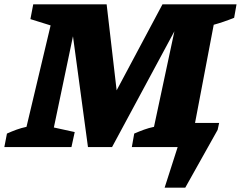

<svg xmlns="http://www.w3.org/2000/svg" viewBox="-57 -677 1109 884"><path d="M-37 0 -25 -62Q-3 -72 19 -80Q41 -88 65 -93L176 -560L83 -589L96 -657H434L480 -261L691 -657H1032L1021 -595Q971 -575 927 -563L841 -111H952L945 -79L796 187H701L761 0H550L561 -62Q584 -72 606 -80Q628 -88 652 -93L746 -533L459 0H348L279 -510L191 -90L287 -69L272 0Z"/></svg>

Font: Piazzolla ExtraBold
Style: Italic
Weight: 800
Italic angle: -11.3°
Designer: Juan Pablo del Peral
Foundry: Huerta Tipografica
Version: Version 1.330